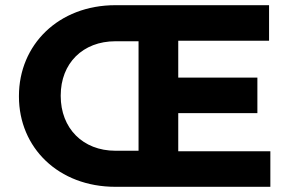

<svg xmlns="http://www.w3.org/2000/svg" viewBox="-20 -720 1115 740"><path d="M425 0H1022V-137H667V-284H972V-421H667V-563H1017V-700H425C205 -700 53 -547 53 -350V-348C53 -151 205 0 425 0ZM514 -139H425C299 -139 214 -226 214 -350V-352C214 -476 299 -561 425 -561H514Z"/></svg>

Font: Mission
Style: Bold
Weight: 700
Version: Version 1.000;FEAKit 1.0